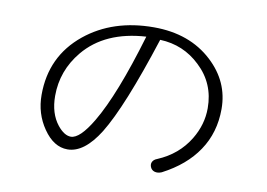

<svg xmlns="http://www.w3.org/2000/svg" viewBox="-68 -793 1137 818"><g transform="rotate(10 500.0 -384.5)"><path d="M571.3 -639.6Q672.9 -635.7 745.1 -566.4Q821.3 -495.1 821.3 -387.7Q821.3 -316.4 782.2 -252Q735.4 -174.8 647.5 -137.7Q630.9 -131.8 626 -119.1Q622.1 -108.4 627.9 -96.7Q632.8 -85.9 645.5 -82Q659.2 -78.1 675.8 -85Q775.4 -136.7 827.1 -213.9Q879.9 -292 879.9 -394.5Q879.9 -512.7 789.1 -596.7Q691.4 -687.5 536.1 -687.5Q359.4 -687.5 240.2 -590.8Q114.3 -488.3 114.3 -321.3Q114.3 -240.2 158.2 -176.8Q203.1 -111.3 262.7 -111.3Q335 -111.3 399.4 -214.8Q472.7 -334 571.3 -639.6ZM510.7 -642.6Q432.6 -378.9 359.4 -255.9Q306.6 -167 267.6 -167Q239.3 -167 210 -203.1Q171.9 -251 171.9 -327.1Q171.9 -436.5 243.2 -522.5Q334 -631.8 510.7 -642.6Z"/></g></svg>

Font: GulimChe
Style: Regular
Weight: 400
Monospace: yes
Version: Version 2.21